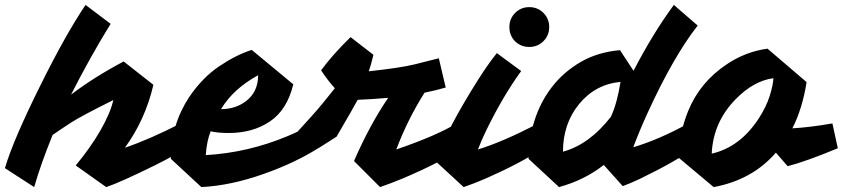

<svg xmlns="http://www.w3.org/2000/svg" viewBox="-101 -734 3428 781"><path d="M188 -349Q281 -420 402 -484L523 -389Q490 -247 407 -133Q507 -167 634 -232L655 -131Q614 -104 530 -62Q386 9 331 27L207 -61Q267 -133 307.5 -203.5Q348 -274 360 -327Q229 -262 187.5 -235Q146 -208 113 -185Q64 -64 38 27L-81 -50Q-48 -163 64 -388Q166 -594 247 -714L349 -637Q265 -501 188 -349Z M830 -193Q783 -193 756 -200Q740 -161 736 -103Q908 -113 1068 -180Q1122 -202 1172 -232L1193 -131Q1100 -72 973 -27Q838 21 718 27L594 -88Q594 -226 669 -340Q723 -419 791.5 -465Q860 -511 923 -531L1092 -391Q1067 -287 997 -240Q927 -193 830 -193ZM798 -290Q856 -290 899 -322Q949 -360 949 -428Q848 -373 798 -290Z M1205 -448Q1253 -513 1325 -583L1418 -511Q1407 -465 1399 -444Q1528 -458 1585 -472Q1642 -486 1684 -497L1712 -378Q1671 -366 1626 -357Q1557 -248 1511 -126Q1677 -183 1756 -232L1778 -131Q1686 -71 1537 -8Q1489 12 1445 27L1339 -79Q1404 -228 1478 -336Q1408 -330 1354 -328Q1338 -298 1268 -178L1194 -131L1099 -187Q1182 -277 1211 -313Q1240 -349 1261 -375Q1232 -407 1205 -448Z M1994 -566Q1971 -590 1971 -624Q1971 -658 1994.5 -681.5Q2018 -705 2052 -705Q2086 -705 2109.5 -681.5Q2133 -658 2133 -624Q2133 -590 2109.5 -566.5Q2086 -543 2052 -543Q2018 -543 1994 -566ZM1843 -126Q1945 -157 2088 -232L2109 -131Q2012 -68 1875 -8Q1829 12 1785 27L1670 -79Q1719 -213 1846 -413Q1884 -473 1920 -518L2019 -445Q1946 -345 1877 -204Q1857 -162 1843 -126Z M2355 -63Q2276 -1 2173 27L2049 -88Q2049 -167 2073 -243Q2097 -319 2144 -380Q2191 -441 2260.5 -481.5Q2330 -522 2421 -530L2476 -446Q2554 -597 2640 -714L2737 -630Q2638 -504 2532 -272Q2500 -202 2475 -135Q2582 -167 2699 -232L2721 -131Q2653 -80 2501 -6Q2458 14 2432 23ZM2189 -117Q2296 -146 2384 -259Q2410 -316 2423 -401Q2320 -391 2254 -310Q2189 -230 2189 -117Z M3055 -113Q2959 -2 2802 27L2660 -92Q2660 -188 2698 -282Q2746 -400 2856 -473Q2932 -524 3021 -536L3180 -400Q3163 -292 3122 -212Q3194 -216 3285 -232L3307 -131Q3177 -77 3103 -58ZM2794 -109Q2908 -135 2984 -250Q3016 -299 3030 -344Q3044 -389 3045 -416Q2964 -405 2891 -330Q2800 -237 2794 -109Z"/></svg>

Font: Vampiro One
Style: Regular
Weight: 400
Designer: Riccardo De Franceschi
Foundry: Sorkin Type Co.
Version: Version 1.002